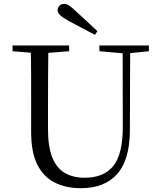

<svg xmlns="http://www.w3.org/2000/svg" viewBox="-20 -965 837 1001"><path d="M488 -802.5 475.2 -783.4Q440.1 -801.8 405.4 -820.1Q370.7 -838.4 336.4 -856.9Q305 -873.9 292.6 -886.7Q280.2 -899.5 280.2 -912.4Q280.2 -925.2 290.1 -935Q299.9 -944.8 314.7 -944.8Q327.3 -944.8 340.8 -936Q354.2 -927.2 376.9 -905.1Q403.5 -881.7 431.4 -855.3Q459.4 -828.9 488 -802.5ZM401.2 16.1Q323.9 16.1 265.4 -13.2Q206.9 -42.4 174.6 -106.7Q142.4 -171.1 142.4 -276.5V-391Q142.4 -475.8 142.3 -560.2Q142.2 -644.6 140 -728H232.2Q231.2 -645.4 230.7 -561.2Q230.2 -477 230.2 -391V-291.5Q230.2 -198.9 253 -143.1Q275.8 -87.3 318.7 -62.8Q361.7 -38.3 420.2 -38.3Q522.2 -38.3 571.4 -100.5Q620.6 -162.6 620.2 -305.7L619.4 -728H658.7L657.1 -285.6Q656.7 -132.5 591.2 -58.2Q525.7 16.1 401.2 16.1ZM45.5 -698V-728H340.7V-698L201.1 -686.9H179.8ZM498.2 -698V-728H756.2V-698L647.1 -686.7H626.2Z"/></svg>

Font: Noto Serif SC ExtraLight
Style: Regular
Weight: 200
Designer: Ryoko NISHIZUKA 西塚涼子 (kana & ideographs); Frank Grießhammer (Latin, Greek & Cyrillic); Wenlong ZHANG 张文龙 (bopomofo); San
Foundry: Adobe
Version: Version 2.002-H1;hotconv 1.1.0;makeotfexe 2.6.0